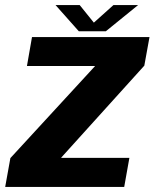

<svg xmlns="http://www.w3.org/2000/svg" viewBox="-38 -739 610 759"><path d="M-17.5 0H453L473.5 -115H204L204.5 -116.5L532.5 -479.5L553 -592.5H88.5L68.5 -478H337.5L337 -477L3 -114ZM273.5 -615.5H380.5L508 -719H410.5L333 -649.5L277 -719H181.5Z"/></svg>

Font: Anybody Thin
Style: Bold Italic
Weight: 700
Italic angle: -10°
Version: Version 1.113;gftools[0.9.25]